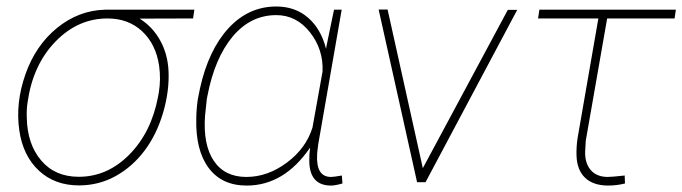

<svg xmlns="http://www.w3.org/2000/svg" viewBox="-20 -558 2090 588"><path d="M571.3 -501.5 407.7 -501Q447.8 -475.6 470.7 -433.8Q493.7 -392.1 496.1 -340.8Q499 -279.3 479.5 -212.9Q460 -146.5 422.9 -96.9Q385.7 -47.4 334.2 -18.8Q282.7 9.8 221.7 9.8Q147.5 9.8 98.9 -35.6Q50.3 -81.1 39.1 -158.7Q26.9 -242.7 58.1 -331.1Q89.4 -419.4 155 -472.7Q220.7 -525.9 300.8 -528.3H575.2ZM62 -197.8Q63.5 -116.7 106 -66.7Q148.4 -16.6 221.2 -16.6Q309.1 -16.6 376.2 -84.7Q443.4 -152.8 463.9 -261.2L466.3 -274.4Q473.1 -315.4 467.3 -356.4Q457.5 -422.9 415.3 -462.2Q373 -501.5 309.1 -501.5Q218.3 -501.5 149.4 -430.2Q80.6 -358.9 64.5 -245.1Q61 -222.2 62 -197.8Z M1026.4 -528.3 954.6 -116.2 951.7 -92.8 951.2 -85.4Q947.3 -16.1 993.7 -16.1Q1002 -16.1 1026.9 -20.5L1028.8 3.9Q1005.9 10.3 994.1 10.3Q927.7 10.3 927.2 -65.4Q926.8 -85.9 929.7 -106Q850.1 10.3 735.4 10.3Q659.2 10.3 618.9 -43.9Q578.6 -98.1 581.1 -195.3Q581.5 -225.6 585.9 -254.4L592.3 -286.6Q618.2 -404.3 679.4 -471.2Q740.7 -538.1 826.2 -538.1Q883.8 -538.1 923.3 -503.9Q962.9 -469.7 978.5 -408.7L980 -417.5L1002.9 -528.3ZM613.3 -254.4 607.9 -203.1Q601.6 -114.7 634.8 -65.4Q668 -16.1 734.4 -16.1Q799.8 -16.1 858.6 -60.1Q917.5 -104 937 -167.5L967.8 -338.9Q970.7 -406.7 929.2 -459.2Q887.7 -511.7 826.2 -511.7Q747.1 -511.7 692.1 -445.6Q637.2 -379.4 615.2 -264.2Z M1274.9 -43 1535.2 -527.8H1564L1283.2 0H1257.3L1139.6 -528.8H1167Z M2045.9 -501.5H1839.4L1773.9 -127L1772 -93.8Q1771 -58.6 1788.8 -37.6Q1806.6 -16.6 1840.3 -16.1Q1853.5 -16.1 1893.1 -20.5L1894 3.9Q1869.1 10.3 1841.3 10.3Q1795.9 9.8 1771.5 -13.9Q1747.1 -37.6 1745.6 -81.1Q1744.6 -107.4 1749 -136.2L1812.5 -501.5H1627.9L1631.8 -528.3H2049.8Z"/></svg>

Font: Roboto Thin
Style: Italic
Weight: 250
Italic angle: -12°
Designer: Google
Version: Version 2.134; 2016